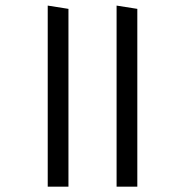

<svg xmlns="http://www.w3.org/2000/svg" viewBox="-20 -682 678 704"><path d="M483.5 -649.5 407.5 -661.5V2.5H483.5ZM231 -649.5 155 -661.5V2.5H231Z"/></svg>

Font: Anek Devanagari Medium
Style: Regular
Weight: 400
Version: Version 1.003